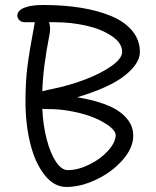

<svg xmlns="http://www.w3.org/2000/svg" viewBox="-20 -741 619 762"><path d="M243.2 1Q194.3 1 156.7 -46.9Q119.1 -94.7 100.1 -171.6Q81.1 -248.5 81.1 -339.8Q81.1 -416 88.9 -477.5Q96.7 -539.1 118.2 -652.8H78.1Q65.9 -652.8 57.4 -660.6Q48.8 -668.5 48.8 -679.2Q48.8 -698.7 75.7 -710Q102.5 -721.2 150.9 -721.2Q232.4 -721.2 300.8 -710.2Q369.1 -699.2 422.1 -677Q475.1 -654.8 505.1 -618.4Q535.2 -582 535.2 -534.2Q535.2 -488.8 474.9 -440.9Q414.6 -393.1 286.1 -355Q336.9 -346.7 376.5 -334Q416 -321.3 440.7 -306.4Q465.3 -291.5 481 -273.4Q496.6 -255.4 502.7 -238Q508.8 -220.7 508.8 -202.1Q508.8 -154.3 467 -106.4Q425.3 -58.6 363 -28.8Q300.8 1 243.2 1ZM176.8 -606Q150.4 -472.2 147.9 -378.9Q172.9 -385.3 189 -388.2Q255.9 -401.9 318.6 -425.8Q381.3 -449.7 423.1 -479.5Q464.8 -509.3 464.8 -535.2Q464.8 -570.3 423.3 -598.1Q381.8 -626 321.8 -639.4Q261.7 -652.8 198.2 -652.8H174.8Q181.6 -630.9 176.8 -606ZM168.9 -308.1Q153.8 -308.1 147.9 -309.1Q150.9 -244.1 165.3 -188.5Q179.7 -132.8 201.9 -99.4Q224.1 -65.9 249 -65.9Q290 -65.9 335 -88.1Q379.9 -110.4 409.4 -143.3Q439 -176.3 439 -205.1Q439 -220.2 416 -238.5Q393.1 -256.8 356.7 -272.5Q320.3 -288.1 269.5 -298.3Q218.8 -308.6 168.9 -308.1Z"/></svg>

Font: Shantell Sans Bouncy
Style: Regular
Weight: 300
Designer: Stephen Nixon, Anya Danilova, Shantell Martin
Foundry: Arrow Type
Version: Version 1.006;[9816181b4]